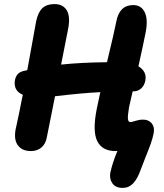

<svg xmlns="http://www.w3.org/2000/svg" viewBox="-20 -729 805 942"><path d="M131.8 12.2Q86.4 12.2 65.7 -19Q44.9 -50.3 60.1 -109.9Q72.3 -164.6 91.8 -264.2Q44.9 -283.7 53.2 -335.9Q57.1 -354 66.7 -365Q76.2 -376 96.2 -380.9Q99.1 -381.3 105 -382.8Q110.8 -384.3 113.8 -384.8Q123 -433.6 137.7 -516.1Q152.3 -598.6 157.2 -624Q166.5 -668.9 188 -689Q209.5 -709 247.1 -709Q289.1 -709 307.6 -678.2Q326.2 -647.5 314 -585.9Q314 -585 279.8 -412.1Q376.5 -422.4 504.9 -423.8Q542.5 -579.6 550.8 -624Q565.9 -704.1 633.8 -704.1Q673.3 -704.1 690.4 -668.2Q707.5 -632.3 693.8 -565.9Q684.6 -518.6 659.2 -403.8Q702.1 -377.4 692.9 -333Q688.5 -309.6 672.6 -295.2Q656.7 -280.8 634.8 -280.8H630.9Q620.1 -234.4 612.8 -201.2Q606 -159.7 607.7 -144.8Q609.4 -129.9 620.1 -129.9Q625 -129.9 644.3 -136Q663.6 -142.1 682.1 -142.1Q709.5 -142.1 724.6 -123.5Q739.7 -105 733.9 -75.2Q729.5 -52.2 719.5 -23.9Q709.5 4.4 694.3 41.5Q679.2 78.6 670.9 102.1Q654.8 147.9 633.5 170.4Q612.3 192.9 582 192.9Q547.4 192.9 531.7 170.9Q516.1 148.9 521 119.1Q532.7 66.9 556.2 11.2Q553.2 12.2 546.9 12.2Q481.9 12.2 457.5 -35.9Q433.1 -84 454.1 -191.9Q457.5 -208.5 463.9 -238.3Q470.2 -268.1 472.2 -276.9Q381.3 -272.5 250 -256.8Q224.6 -126.5 209 -51.8Q203.1 -22 182.6 -4.9Q162.1 12.2 131.8 12.2Z"/></svg>

Font: Shantell Sans Normal
Style: Bold Italic
Weight: 700
Italic angle: -11.31°
Designer: Stephen Nixon, Anya Danilova, Shantell Martin
Foundry: Arrow Type
Version: Version 1.006;[559af2be0]